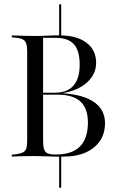

<svg xmlns="http://www.w3.org/2000/svg" viewBox="-20 -738 554 905"><path d="M258.9 146.8V-4.8H268.5V146.8ZM258.9 -566.9V-717.7H268.5V-566.9ZM235.5 0Q221.8 0 198 -1.2Q174.2 -2.4 146 -2.4Q123.4 -2.4 102 -2Q80.6 -1.6 63.7 -1.2Q46.8 -0.8 35.5 0V-8.9L53.2 -10.5Q76.6 -13.7 88.3 -19.8Q100 -25.8 104 -39.1Q108.1 -52.4 108.1 -78.2V-492.7Q108.1 -518.5 104 -531.9Q100 -545.2 88.3 -551.6Q76.6 -558.1 53.2 -560.5L35.5 -562.1V-571Q46.8 -571 63.7 -570.2Q80.6 -569.4 102 -569Q123.4 -568.5 146 -568.5Q174.2 -568.5 198 -569.8Q221.8 -571 235.5 -571H262.9Q341.9 -571 387.5 -536.7Q433.1 -502.4 433.1 -441.9Q433.1 -387.9 389.9 -349.2Q346.8 -310.5 275.8 -299.2V-298.4Q374.2 -291.9 424.6 -256Q475 -220.2 475 -157.3Q475 -85.5 422.6 -42.7Q370.2 0 281.5 0ZM243.5 -9.7Q319.4 -9.7 356.9 -47.6Q394.4 -85.5 394.4 -160.5Q394.4 -227.4 358.9 -259.7Q323.4 -291.9 250.8 -291.9H167.7V-300.8H237.1Q296.8 -300.8 326.2 -334.3Q355.6 -367.7 355.6 -433.1Q355.6 -499.2 328.2 -529.4Q300.8 -559.7 242.7 -559.7H183.1V-78.2Q183.1 -50 187.5 -35.1Q191.9 -20.2 205.2 -14.9Q218.5 -9.7 243.5 -9.7Z"/></svg>

Font: Playfair 144pt SemiCondensed Light
Style: Regular
Weight: 300
Width: 4
Designer: Claus Eggers Sørensen
Foundry: Claus Eggers Sørensen
Version: Version 2.203